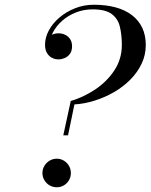

<svg xmlns="http://www.w3.org/2000/svg" viewBox="-20 -780 635 810"><path d="M247 -209 278.5 -354Q332 -369.5 381.5 -402.5Q431 -435.5 462.5 -483.2Q494 -531 494 -590Q494 -632 486 -666.2Q478 -700.5 451.8 -720.5Q425.5 -740.5 371 -740.5Q333 -740.5 300.2 -727.5Q267.5 -714.5 242.8 -692.8Q218 -671 204 -644.5Q190 -618 190 -591H171Q171 -606 179 -617Q187 -628 200 -633.8Q213 -639.5 227 -639.5Q242 -639.5 255 -633.2Q268 -627 276 -614.8Q284 -602.5 284 -585Q284 -565 275 -552.8Q266 -540.5 252.8 -535Q239.5 -529.5 227 -529.5Q212 -529.5 199 -536.2Q186 -543 178 -556.8Q170 -570.5 170 -591Q170 -622 186.2 -652Q202.5 -682 231 -706.2Q259.5 -730.5 296.8 -745.2Q334 -760 376 -760Q427 -760 467.5 -749Q508 -738 536.5 -716.2Q565 -694.5 580 -663Q595 -631.5 595 -590Q595 -548 577.5 -511.2Q560 -474.5 529.8 -444Q499.5 -413.5 460.8 -391.2Q422 -369 379.2 -355.5Q336.5 -342 294 -339.5L267 -209ZM219.5 10Q203 10 189.2 2Q175.5 -6 167.2 -19.8Q159 -33.5 159 -50Q159 -66.5 167.2 -80.2Q175.5 -94 189.2 -102.2Q203 -110.5 219.5 -110.5Q236 -110.5 249.5 -102.2Q263 -94 271 -80.2Q279 -66.5 279 -50Q279 -33.5 271 -19.8Q263 -6 249.5 2Q236 10 219.5 10Z"/></svg>

Font: Bodoni Moda SC 11pt
Style: Italic
Weight: 400
Italic angle: -13°
Version: Version 2.005